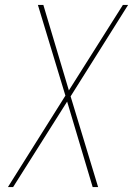

<svg xmlns="http://www.w3.org/2000/svg" viewBox="-20 -755 540 775"><path d="M12 0 244 -369 133 -735H155L258 -390L476 -735H497L265 -366L376 0H354L251 -345L33 0Z"/></svg>

Font: Iosevka SS04 Thin Oblique
Style: Regular
Weight: 100
Italic angle: -9°
Monospace: yes
Designer: Belleve Invis
Foundry: Belleve Invis
Version: Version 19.0.0; ttfautohint (v1.8.4)